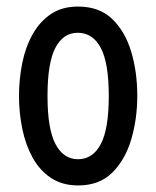

<svg xmlns="http://www.w3.org/2000/svg" viewBox="-20 -558 477 586"><path d="M219 8Q170 8 135.5 -15Q101 -38 79.5 -77Q58 -116 48 -165Q38 -214 38 -265Q38 -317 48 -366Q58 -415 80 -454Q102 -493 136 -515.5Q170 -538 218 -538Q283 -538 322.5 -500Q362 -462 380.5 -400Q399 -338 399 -266Q399 -195 380.5 -132.5Q362 -70 322.5 -31Q283 8 219 8ZM218 -72Q263 -72 287.5 -118Q312 -164 312 -265Q312 -366 287.5 -412Q263 -458 217 -458Q173 -458 149 -412Q125 -366 125 -265Q125 -164 149.5 -118Q174 -72 218 -72Z"/></svg>

Font: Lisu Bosa Medium
Style: Regular
Weight: 500
Designer: David Morse, Annie Olsen, Victor Gaultney, Frank Grießhammer (Latin)
Foundry: SIL International
Version: Version 2.000